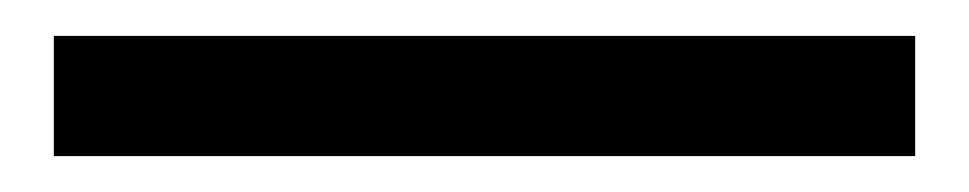

<svg xmlns="http://www.w3.org/2000/svg" viewBox="-20 26 540 107"><path d="M490 46V113H10V46Z"/></svg>

Font: Nacelle
Style: Regular
Weight: 400
Designer: Sora Sagano
Foundry: Sora Sagano
Version: Version 1.000;FEAKit 1.0